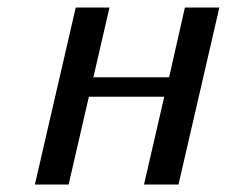

<svg xmlns="http://www.w3.org/2000/svg" viewBox="-20 -492 605 512"><path d="M73 0 182 -472H272L229 -286H431L473 -472H565L456 0H364L418 -234H217L163 0Z"/></svg>

Font: Coval
Style: Italic
Weight: 400
Foundry: Context Ltd
Version: Version 001.000